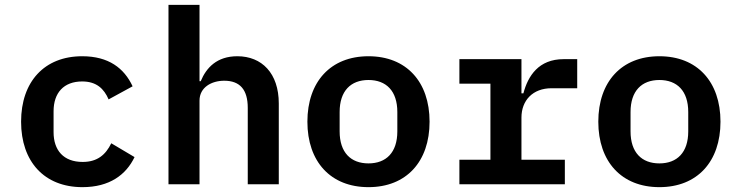

<svg xmlns="http://www.w3.org/2000/svg" viewBox="-20 -760 3040 792"><path d="M320 12C432 12 500 -39 535 -112L439 -169C416 -122 382 -92 321 -92C242 -92 201 -140 201 -215V-301C201 -377 243 -424 319 -424C378 -424 409 -394 428 -350L527 -404C492 -479 428 -528 319 -528C163 -528 67 -423 67 -258C67 -93 163 12 320 12Z M675 0H803V-345C803 -400 853 -427 905 -427C970 -427 1002 -390 1002 -315V0H1130V-333C1130 -458 1060 -528 959 -528C875 -528 831 -481 808 -425H803V-740H675Z M1500 12C1656 12 1752 -93 1752 -258C1752 -423 1656 -528 1500 -528C1344 -528 1248 -423 1248 -258C1248 -93 1344 12 1500 12ZM1500 -86C1427 -86 1381 -131 1381 -218V-298C1381 -385 1427 -430 1500 -430C1573 -430 1619 -385 1619 -298V-218C1619 -131 1573 -86 1500 -86Z M1875 0H2310V-101H2131V-275C2131 -346 2178 -396 2255 -396H2361V-516H2305C2202 -516 2158 -447 2139 -375H2131V-516H1875V-415H2003V-101H1875Z M2700 12C2856 12 2952 -93 2952 -258C2952 -423 2856 -528 2700 -528C2544 -528 2448 -423 2448 -258C2448 -93 2544 12 2700 12ZM2700 -86C2627 -86 2581 -131 2581 -218V-298C2581 -385 2627 -430 2700 -430C2773 -430 2819 -385 2819 -298V-218C2819 -131 2773 -86 2700 -86Z"/></svg>

Font: IBM Mono SemiBold
Style: Regular
Weight: 600
Monospace: yes
Designer: Mike Abbink, Paul van der Laan, Pieter van Rosmalen
Foundry: Bold Monday
Version: Version 2.3